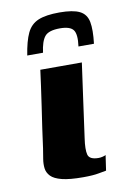

<svg xmlns="http://www.w3.org/2000/svg" viewBox="-72 -634 455 683"><g transform="rotate(-10 155.5 -292.0)"><path d="M239 -399Q230 -333 220.5 -266Q211 -199 202 -132Q196 -92 201 -73Q206 -54 239 -54Q246 -54 254 -56Q262 -58 265 -60L257 -5Q250 -4 229.5 0Q209 4 173 4Q124 4 96.5 -3Q69 -10 57 -22.5Q45 -35 43 -51Q41 -67 44 -85Q47 -103 50 -122Q54 -153 59.5 -191.5Q65 -230 71 -269.5Q77 -309 81.5 -343Q86 -377 89 -399Q127 -399 164 -399Q201 -399 239 -399ZM191 -588Q240 -588 264 -576Q288 -564 293.5 -535.5Q299 -507 293 -457H237Q243 -500 231.5 -516Q220 -532 183 -532Q142 -532 128 -514.5Q114 -497 109 -457H52Q60 -508 73.5 -536.5Q87 -565 114.5 -576.5Q142 -588 191 -588Z"/></g></svg>

Font: Genos Thin
Style: Bold Italic
Weight: 700
Italic angle: -8°
Version: Version 1.010